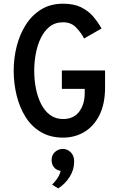

<svg xmlns="http://www.w3.org/2000/svg" viewBox="-20 -732 656 1038"><path d="M321 12Q251.5 12 200.8 -18.2Q150 -48.5 117.8 -100.2Q85.5 -152 69.8 -216.8Q54 -281.5 54 -350Q54 -417 70.2 -481.5Q86.5 -546 119.5 -598Q152.5 -650 202.8 -681Q253 -712 321 -712Q379 -712 418.2 -692.8Q457.5 -673.5 483.8 -642.8Q510 -612 529 -578L434.5 -524Q416 -559 389.5 -585.2Q363 -611.5 321 -611.5Q278 -611.5 248.2 -587.8Q218.5 -564 200 -525Q181.5 -486 173.2 -440Q165 -394 165 -350Q165 -300 174.2 -253.2Q183.5 -206.5 202.5 -169.2Q221.5 -132 251 -110.2Q280.5 -88.5 321 -88.5Q378 -88.5 408 -128.2Q438 -168 438 -229.5V-251.5H314.5V-351H548V-259Q548 -171 518 -110.5Q488 -50 436.5 -19Q385 12 321 12ZM294.5 286.5 261.5 266Q271 258 286.8 236.8Q302.5 215.5 308 192Q285 188.5 272 172.5Q259 156.5 259 133.5Q259 106 277.5 89.5Q296 73 319.5 73Q343.5 73 362.2 91Q381 109 381 141.5Q381 185.5 356.5 224.2Q332 263 294.5 286.5Z"/></svg>

Font: Overpass Mono SemiBold
Style: Regular
Weight: 600
Monospace: yes
Designer: Delve Withrington, Dave Bailey
Foundry: Delve Fonts LLC
Version: Version 4.000